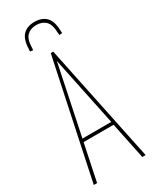

<svg xmlns="http://www.w3.org/2000/svg" viewBox="-227 -949 806 1004"><g transform="rotate(-30 175.5 -447.0)"><path d="M19 0 169 -710H184L332 0H312L266 -221H85L39 0ZM89 -240H263L176 -658ZM176 -894Q220 -894 245.5 -869Q271 -844 272 -785Q273 -777 273 -771L255 -769Q255 -772 255 -776Q255 -780 254 -783Q253 -834 232 -854.5Q211 -875 176 -875Q141 -875 120 -854.5Q99 -834 98 -783Q98 -776 97 -769L79 -771Q79 -775 79.5 -778Q80 -781 80 -785Q82 -844 107 -869Q132 -894 176 -894Z"/></g></svg>

Font: Georama Condensed Thin
Style: Regular
Weight: 100
Width: 3
Designer: Jean-Baptiste Levee
Foundry: Production Type
Version: Version 1.000